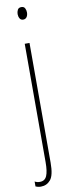

<svg xmlns="http://www.w3.org/2000/svg" viewBox="-108 -848 390 1029"><g transform="rotate(-10 87.5 -334.0)"><path d="M64 -783Q64 -795 69.5 -806Q75 -817 90 -817Q104 -817 109.5 -806.5Q115 -796 115 -784Q115 -768 108 -758.5Q101 -749 89 -749Q76 -749 70 -759.5Q64 -770 64 -783ZM27 149Q17 149 10 147Q3 145 -2 143V116Q10 123 26 123Q53 123 63.5 98.5Q74 74 74 24V-620H100V32Q100 100 79.5 124.5Q59 149 27 149Z"/></g></svg>

Font: Noto Sans Kannada UI ExtraCondensed Thin
Style: Regular
Weight: 100
Width: 2
Designer: Jelle Bosma - Monotype Design Team
Foundry: Monotype Imaging Inc.
Version: Version 2.005; ttfautohint (v1.8.4.7-5d5b)